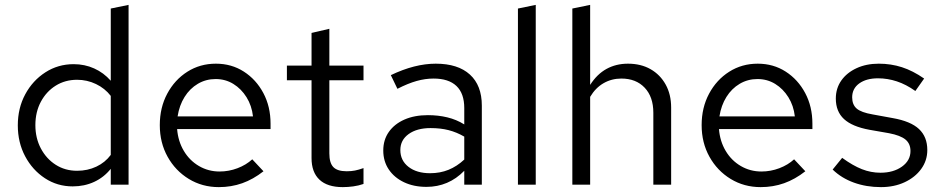

<svg xmlns="http://www.w3.org/2000/svg" viewBox="-20 -757 3857 787"><path d="M278 7Q215 7 164 -26.5Q113 -60 83 -116.5Q53 -173 53 -243Q53 -314 83.5 -370.5Q114 -427 166 -460.5Q218 -494 282 -494Q327 -494 366 -476.5Q405 -459 434 -426V-722L507 -737V0H434V-65Q406 -30 366 -11.5Q326 7 278 7ZM296 -57Q339 -57 375 -74Q411 -91 434 -122V-364Q410 -395 373.5 -412.5Q337 -430 296 -430Q247 -430 208.5 -406Q170 -382 147.5 -340Q125 -298 125 -244Q125 -191 147.5 -148.5Q170 -106 208.5 -81.5Q247 -57 296 -57Z M877 10Q809 10 754 -23.5Q699 -57 667 -114.5Q635 -172 635 -244Q635 -316 665.5 -373Q696 -430 748 -463Q800 -496 865 -496Q929 -496 979.5 -463.5Q1030 -431 1059.5 -375.5Q1089 -320 1089 -250V-228H706Q710 -178 733.5 -138.5Q757 -99 795.5 -76.5Q834 -54 880 -54Q918 -54 953.5 -67.5Q989 -81 1014 -104L1060 -55Q1018 -22 973 -6Q928 10 877 10ZM708 -280H1017Q1012 -324 990.5 -358.5Q969 -393 936.5 -413Q904 -433 864 -433Q824 -433 791 -413.5Q758 -394 736.5 -359.5Q715 -325 708 -280Z M1385 10Q1322 10 1289.5 -20.5Q1257 -51 1257 -109V-428H1156V-488H1257V-622L1330 -639V-488H1470V-428H1330V-128Q1330 -89 1346.5 -72Q1363 -55 1401 -55Q1420 -55 1435 -58Q1450 -61 1470 -68V-3Q1450 4 1428 7Q1406 10 1385 10Z M1728 9Q1676 9 1636 -10Q1596 -29 1573.5 -62.5Q1551 -96 1551 -140Q1551 -184 1574 -216.5Q1597 -249 1638 -267Q1679 -285 1734 -285Q1776 -285 1813.5 -276Q1851 -267 1883 -247V-314Q1883 -374 1851 -404.5Q1819 -435 1757 -435Q1723 -435 1687.5 -425Q1652 -415 1609 -393L1582 -449Q1680 -496 1766 -496Q1857 -496 1906 -451.5Q1955 -407 1955 -324V0H1883V-57Q1851 -24 1812 -7.5Q1773 9 1728 9ZM1621 -142Q1621 -99 1654.5 -73Q1688 -47 1743 -47Q1784 -47 1818.5 -61Q1853 -75 1883 -103V-197Q1852 -215 1819 -223.5Q1786 -232 1745 -232Q1689 -232 1655 -207.5Q1621 -183 1621 -142Z M2103 0V-722L2176 -737V0Z M2326 0V-722L2399 -737V-409Q2427 -453 2466 -474.5Q2505 -496 2554 -496Q2607 -496 2646.5 -473.5Q2686 -451 2708.5 -410.5Q2731 -370 2731 -316V0H2658V-295Q2658 -360 2622.5 -397.5Q2587 -435 2527 -435Q2487 -435 2454 -416Q2421 -397 2399 -360V0Z M3098 10Q3030 10 2975 -23.5Q2920 -57 2888 -114.5Q2856 -172 2856 -244Q2856 -316 2886.5 -373Q2917 -430 2969 -463Q3021 -496 3086 -496Q3150 -496 3200.5 -463.5Q3251 -431 3280.5 -375.5Q3310 -320 3310 -250V-228H2927Q2931 -178 2954.5 -138.5Q2978 -99 3016.5 -76.5Q3055 -54 3101 -54Q3139 -54 3174.5 -67.5Q3210 -81 3235 -104L3281 -55Q3239 -22 3194 -6Q3149 10 3098 10ZM2929 -280H3238Q3233 -324 3211.5 -358.5Q3190 -393 3157.5 -413Q3125 -433 3085 -433Q3045 -433 3012 -413.5Q2979 -394 2957.5 -359.5Q2936 -325 2929 -280Z M3591 10Q3531 10 3480 -8.5Q3429 -27 3393 -62L3432 -110Q3476 -78 3513 -63.5Q3550 -49 3589 -49Q3642 -49 3677 -74Q3712 -99 3712 -138Q3712 -168 3691.5 -185Q3671 -202 3624 -211L3544 -225Q3473 -238 3439.5 -269Q3406 -300 3406 -353Q3406 -395 3428.5 -427Q3451 -459 3491 -477.5Q3531 -496 3582 -496Q3632 -496 3677 -481.5Q3722 -467 3768 -435L3732 -384Q3694 -411 3656 -423.5Q3618 -436 3579 -436Q3531 -436 3502 -415Q3473 -394 3473 -358Q3473 -328 3491.5 -312Q3510 -296 3557 -288L3639 -273Q3713 -260 3747 -228Q3781 -196 3781 -142Q3781 -99 3756 -64.5Q3731 -30 3688 -10Q3645 10 3591 10Z"/></svg>

Font: Red Hat Text
Style: Regular
Weight: 400
Designer: Pentagram, MCKL
Foundry: MCKL
Version: Version 1.030